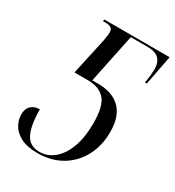

<svg xmlns="http://www.w3.org/2000/svg" viewBox="-175 -818 851 932"><g transform="rotate(30 250.5 -352.0)"><path d="M178 10Q118 10 82.5 -9Q47 -28 31.5 -56.5Q16 -85 16 -114Q16 -145 33.5 -162.5Q51 -180 82 -180Q82 -93 104 -46.5Q126 0 183 0Q227 0 263 -29.5Q299 -59 320 -115Q341 -171 341 -252Q341 -348 308.5 -383.5Q276 -419 215 -419H138L183 -625Q189 -659 189 -673Q189 -690 178.5 -697Q168 -704 143 -704H133L135 -714H501L469 -548H459Q463 -574 465 -594.5Q467 -615 467 -625Q467 -664 447 -684Q427 -704 383 -704H289L232 -429H264Q346 -429 389.5 -385.5Q433 -342 433 -256Q433 -177 400.5 -117Q368 -57 310.5 -23.5Q253 10 178 10Z"/></g></svg>

Font: Noto Serif Display Condensed
Style: Italic
Weight: 400
Width: 3
Italic angle: -12°
Designer: Monotype Design Team
Foundry: Monotype Imaging Inc.
Version: Version 2.009